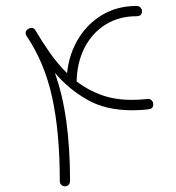

<svg xmlns="http://www.w3.org/2000/svg" viewBox="-20 -620 603 657"><path d="M75.2 -520Q81.1 -524.9 88.9 -524.4Q96.7 -523.9 100.6 -517.1Q125 -475.6 151.6 -438Q178.2 -400.4 209.5 -369.6Q216.3 -435.1 247.8 -487.1Q279.3 -539.1 330.3 -569.3Q381.3 -599.6 447.3 -599.6Q455.6 -599.6 460.7 -594.2Q465.8 -588.9 465.8 -581.5Q465.8 -564.5 447.3 -564.5Q387.2 -564.5 341.6 -536.1Q295.9 -507.8 269.8 -457.5Q243.7 -407.2 242.2 -341.3Q280.3 -312 326.4 -295.2Q372.6 -278.3 430.7 -278.3Q456.1 -278.3 484.4 -281.2Q492.7 -282.2 498.3 -277.1Q503.9 -272 504.4 -264.6Q505.4 -247.6 488.3 -246.1Q473.1 -244.1 459 -243.4Q444.8 -242.7 431.2 -242.7Q341.3 -242.7 277.6 -279.3Q213.9 -315.9 167.5 -371.1Q194.3 -296.9 207 -204.6Q219.7 -112.3 219.7 0Q219.7 7.3 214.6 12.5Q209.5 17.6 202.1 17.6Q194.8 17.6 189.7 12.5Q184.6 7.3 184.6 0Q184.6 -168 158.4 -287.1Q132.3 -406.2 70.8 -497.1Q63 -511.2 75.2 -520Z"/></svg>

Font: Mikhak-DS1-FD ExtraLight
Style: Regular
Weight: 200
Designer: Amin Abedi
Version: Version 3.2